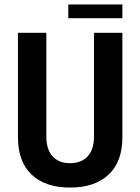

<svg xmlns="http://www.w3.org/2000/svg" viewBox="-20 -834 632 866"><path d="M288 -752V-814H532V-752ZM296 12Q184 12 122.5 -46.5Q61 -105 61 -215V-686H189V-219Q189 -160 217 -129Q245 -98 296 -98Q347 -98 375.5 -129Q404 -160 404 -219V-686H532V-215Q532 -105 470 -46.5Q408 12 296 12Z"/></svg>

Font: AXENEO7
Style: Regular
Weight: 400
Designer: Hector Gatti, Simon Guibord
Foundry: Omnibus-Type, Jean-Christophe Thérien
Version: Version 1.000